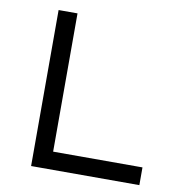

<svg xmlns="http://www.w3.org/2000/svg" viewBox="-76 -730 750 800"><g transform="rotate(10 299.0 -330.0)"><path d="M566 -75V0H150H108V-660H188V-75Z"/></g></svg>

Font: Work Sans
Style: Regular
Weight: 400
Designer: Wei Huang
Foundry: Wei Huang
Version: Version 1.500; ttfautohint (v1.6)